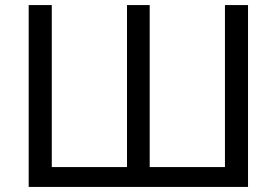

<svg xmlns="http://www.w3.org/2000/svg" viewBox="-20 -733 1085 753"><path d="M92.5 0Q92.5 -59.5 92.5 -114.6Q92.5 -169.7 92.5 -235.5V-474.7Q92.5 -541.9 92.5 -597.6Q92.5 -653.3 92.5 -713H183.1Q183.1 -653.3 183.1 -597.6Q183.1 -541.9 183.1 -474.7V-249.4Q183.1 -183.6 183.1 -128.5Q183.1 -73.3 183.1 -13.9L137.7 -77.8H909.2L862.2 -13.9Q862.2 -73.3 862.2 -128.5Q862.2 -183.6 862.2 -249.4V-474.7Q862.2 -541.9 862.2 -597.6Q862.2 -653.3 862.2 -713H952.7Q952.7 -653.3 952.7 -597.6Q952.7 -541.9 952.7 -474.7V-235.5Q952.7 -169.7 952.7 -114.6Q952.7 -59.5 952.7 0ZM478.1 -13.9Q478.1 -73.3 478.1 -128.5Q478.1 -183.6 478.1 -249.4V-474.7Q478.1 -541.9 478.1 -597.6Q478.1 -653.3 478.1 -713H567.1Q567.1 -653.3 567.1 -597.6Q567.1 -541.9 567.1 -474.7V-249.4Q567.1 -183.6 567.1 -128.5Q567.1 -73.3 567.1 -13.9Z"/></svg>

Font: Commissioner Thin
Style: Regular
Weight: 100
Designer: Kostas Bartsokas
Foundry: Kostas Bartsokas
Version: Version 1.001;gftools[0.9.23]